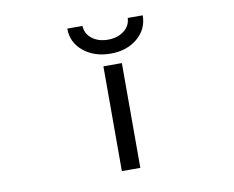

<svg xmlns="http://www.w3.org/2000/svg" viewBox="-80 -843 1160 950"><g transform="rotate(-10 500.0 -368.5)"><path d="M618.2 -739.3H693.4Q693.4 -669.9 640.1 -625Q586.9 -580.1 505.4 -580.1Q423.8 -580.1 369.1 -624.5Q314.5 -668.9 314.5 -739.3H390.6Q392.6 -699.2 424.3 -674.8Q456.1 -650.4 503.9 -650.4Q551.8 -650.4 584 -674.8Q616.2 -699.2 618.2 -739.3ZM458 2V-524.4H550.8V2Z"/></g></svg>

Font: GenEi Gothic M Regular
Style: Regular
Weight: 400
Designer: o_tamon (Modified); [Source Han Sans]
Ryoko NISHIZUKA  (kana & ideographs); Paul D. Hunt (Latin, Greek & Cyrillic); Wenl
Version: Version 1.1a;Original Version 1.004